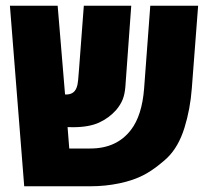

<svg xmlns="http://www.w3.org/2000/svg" viewBox="-20 -650 721 670"><path d="M64.5 0 14.6 -629.9H181.2L207 -320.3Q237.8 -318.8 247.1 -343.8Q251.5 -355 252.7 -371.3Q253.9 -387.7 255.9 -409.7L272.5 -629.9H438L417.5 -347.7Q415.5 -321.8 408.2 -303.2Q400.9 -284.7 385.7 -266.6Q360.8 -238.3 325.7 -222.2Q290.5 -206.1 234.4 -206.1Q229.5 -206.1 225.1 -206.3Q220.7 -206.5 215.8 -206.5L221.7 -131.8H295.4Q387.2 -131.8 437 -196.8Q475.6 -247.1 482.9 -341.3L504.4 -629.9H671.4L649.4 -342.3Q644 -269 623.5 -203.4Q603 -137.7 564 -99.6Q554.7 -90.3 531.5 -72Q508.3 -53.7 482.9 -40Q445.8 -20.5 396.7 -10.3Q347.7 0 295.4 0Z"/></svg>

Font: Open Sans Condensed ExtraBold
Style: Regular
Weight: 800
Width: 3
Designer: Monotype Design Team
Foundry: Monotype Imaging Inc.
Version: Version 3.000; ttfautohint (v1.8.4)